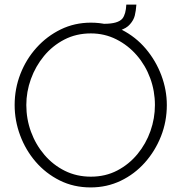

<svg xmlns="http://www.w3.org/2000/svg" viewBox="-20 -814 793 839"><path d="M376 5Q302 5 241 -25.5Q180 -56 136 -107Q92 -158 68 -222.5Q44 -287 44 -355Q44 -426 69 -490.5Q94 -555 139.5 -605.5Q185 -656 245.5 -685.5Q306 -715 377 -715Q451 -715 512 -684Q573 -653 617 -601Q661 -549 685 -485Q709 -421 709 -355Q709 -283 683.5 -218.5Q658 -154 613 -103.5Q568 -53 507.5 -24Q447 5 376 5ZM95 -355Q95 -294 115.5 -238Q136 -182 174 -137.5Q212 -93 263.5 -67.5Q315 -42 377 -42Q441 -42 492.5 -69Q544 -96 581 -141Q618 -186 637.5 -241.5Q657 -297 657 -355Q657 -416 636.5 -472Q616 -528 578 -572Q540 -616 488.5 -642Q437 -668 377 -668Q313 -668 261 -641Q209 -614 172 -569Q135 -524 115 -468.5Q95 -413 95 -355ZM434 -671 435 -710Q496 -710 515 -733Q530 -752 532 -794H576Q574 -766 569 -746Q564 -726 548 -708Q533 -690 501.5 -680.5Q470 -671 434 -671Z"/></svg>

Font: Raleway Light
Style: Regular
Weight: 300
Designer: Matt McInerney, Pablo Impallari, Rodrigo Fuenzalida
Foundry: Matt McInerney, Pablo Impallari, Rodrigo Fuenzalida
Version: Version 4.026